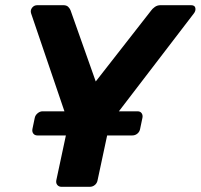

<svg xmlns="http://www.w3.org/2000/svg" viewBox="-20 -720 773 740"><path d="M124 -198Q114 -198 108.5 -205Q103 -212 105 -223L114 -266Q116 -276 125 -283.5Q134 -291 144 -291H510Q521 -291 526 -283.5Q531 -276 529 -266L520 -223Q518 -212 509.5 -205Q501 -198 490 -198ZM217 0Q207 0 201 -7Q195 -14 197 -25L244 -245L100 -668Q96 -680 103.5 -690Q111 -700 124 -700H224Q237 -700 243.5 -693Q250 -686 252 -680L349 -406L563 -680Q567 -686 576.5 -693Q586 -700 599 -700H716Q731 -700 733 -689Q735 -678 727 -668L403 -245L356 -25Q354 -14 345.5 -7Q337 0 326 0Z"/></svg>

Font: Rubik SemiBold
Style: Italic
Weight: 600
Italic angle: -12°
Designer: Hubert and Fischer
Foundry: Hubert and Fischer
Version: Version 2.300;gftools[0.9.30]